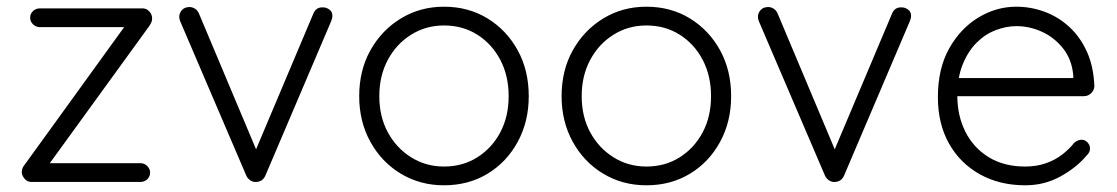

<svg xmlns="http://www.w3.org/2000/svg" viewBox="-20 -543 3335 573"><path d="M399 -56Q411 -56 419.5 -47.5Q428 -39 428 -28Q428 -16 419.5 -8Q411 0 399 0H74Q61 0 53 -10Q45 -20 45 -29Q45 -35 47 -40.5Q49 -46 54 -52L357 -471L361 -462H99Q87 -462 78.5 -470.5Q70 -479 70 -490Q70 -502 78.5 -510Q87 -518 99 -518H406Q417 -518 425.5 -509Q434 -500 434 -488Q434 -482 432 -477Q430 -472 426 -466L125 -51L113 -56Z M546 -522Q554 -522 562 -517Q570 -512 574 -502L749 -86L736 -78L915 -502Q923 -522 944 -521Q954 -521 963 -514.5Q972 -508 972 -496Q972 -490 970.5 -486.5Q969 -483 968 -479L772 -19Q764 -1 745 0Q736 1 727.5 -4.5Q719 -10 715 -19L518 -479Q517 -481 516 -485Q515 -489 515 -493Q515 -504 523 -513Q531 -522 546 -522Z M1558 -256Q1558 -180 1525 -119.5Q1492 -59 1435 -24.5Q1378 10 1305 10Q1234 10 1176.5 -24.5Q1119 -59 1085.5 -119.5Q1052 -180 1052 -256Q1052 -333 1085.5 -393Q1119 -453 1176.5 -488Q1234 -523 1305 -523Q1378 -523 1435 -488Q1492 -453 1525 -393Q1558 -333 1558 -256ZM1498 -256Q1498 -317 1473 -364.5Q1448 -412 1404.5 -439.5Q1361 -467 1305 -467Q1251 -467 1207 -439.5Q1163 -412 1137.5 -364.5Q1112 -317 1112 -256Q1112 -195 1137.5 -148Q1163 -101 1207 -73.5Q1251 -46 1305 -46Q1361 -46 1404.5 -73.5Q1448 -101 1473 -148Q1498 -195 1498 -256Z M2162 -256Q2162 -180 2129 -119.5Q2096 -59 2039 -24.5Q1982 10 1909 10Q1838 10 1780.5 -24.5Q1723 -59 1689.5 -119.5Q1656 -180 1656 -256Q1656 -333 1689.5 -393Q1723 -453 1780.5 -488Q1838 -523 1909 -523Q1982 -523 2039 -488Q2096 -453 2129 -393Q2162 -333 2162 -256ZM2102 -256Q2102 -317 2077 -364.5Q2052 -412 2008.5 -439.5Q1965 -467 1909 -467Q1855 -467 1811 -439.5Q1767 -412 1741.5 -364.5Q1716 -317 1716 -256Q1716 -195 1741.5 -148Q1767 -101 1811 -73.5Q1855 -46 1909 -46Q1965 -46 2008.5 -73.5Q2052 -101 2077 -148Q2102 -195 2102 -256Z M2273 -522Q2281 -522 2289 -517Q2297 -512 2301 -502L2476 -86L2463 -78L2642 -502Q2650 -522 2671 -521Q2681 -521 2690 -514.5Q2699 -508 2699 -496Q2699 -490 2697.5 -486.5Q2696 -483 2695 -479L2499 -19Q2491 -1 2472 0Q2463 1 2454.5 -4.5Q2446 -10 2442 -19L2245 -479Q2244 -481 2243 -485Q2242 -489 2242 -493Q2242 -504 2250 -513Q2258 -522 2273 -522Z M3040 10Q2963 10 2904 -23Q2845 -56 2812 -115Q2779 -174 2779 -253Q2779 -338 2812.5 -398Q2846 -458 2899.5 -490.5Q2953 -523 3013 -523Q3057 -523 3098.5 -507.5Q3140 -492 3172.5 -461.5Q3205 -431 3224.5 -387Q3244 -343 3246 -285Q3245 -273 3236 -264.5Q3227 -256 3215 -256H2814L2802 -310H3196L3183 -298V-318Q3179 -365 3153 -398Q3127 -431 3090 -448Q3053 -465 3013 -465Q2983 -465 2951.5 -453Q2920 -441 2894.5 -415.5Q2869 -390 2853 -350.5Q2837 -311 2837 -257Q2837 -198 2861 -150Q2885 -102 2930.5 -74Q2976 -46 3039 -46Q3074 -46 3102 -56Q3130 -66 3151 -82.5Q3172 -99 3186 -117Q3197 -126 3208 -126Q3218 -126 3225.5 -118Q3233 -110 3233 -100Q3233 -88 3223 -79Q3193 -43 3145 -16.5Q3097 10 3040 10Z"/></svg>

Font: zvoove
Style: Regular
Weight: 400
Designer: Vernon Adams (Nunito) & Andrew Paglinawan (Quicksand)
Foundry: zvoove
Version: Version 3.006